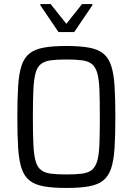

<svg xmlns="http://www.w3.org/2000/svg" viewBox="-20 -924 658 952"><path d="M309 8Q242 8 197.5 0Q153 -8 126.5 -29Q100 -50 87 -89Q74 -128 70 -190.5Q66 -253 66 -344Q66 -435 70 -497.5Q74 -560 87 -599Q100 -638 126.5 -659Q153 -680 197.5 -688Q242 -696 309 -696Q376 -696 420.5 -688Q465 -680 491.5 -659Q518 -638 531 -599Q544 -560 548 -497.5Q552 -435 552 -344Q552 -253 548 -190.5Q544 -128 531 -89Q518 -50 491.5 -29Q465 -8 420.5 0Q376 8 309 8ZM309 -59Q356 -59 386.5 -63Q417 -67 435 -81Q453 -95 462 -125.5Q471 -156 473 -209Q475 -262 475 -344Q475 -426 473 -479Q471 -532 462 -562.5Q453 -593 435 -607Q417 -621 386.5 -625Q356 -629 309 -629Q262 -629 232 -625Q202 -621 183.5 -607Q165 -593 156.5 -562.5Q148 -532 145.5 -479Q143 -426 143 -344Q143 -262 145.5 -209Q148 -156 156.5 -125.5Q165 -95 183.5 -81Q202 -67 232 -63Q262 -59 309 -59ZM270 -765 180 -898V-904H231L309 -806L387 -904H438V-898L348 -765Z"/></svg>

Font: Saira SemiCondensed
Style: Regular
Weight: 400
Width: 4
Designer: Hector Gatti with collaboration of the Omnibus-Type team
Foundry: Omnibus-Type
Version: Version 1.101